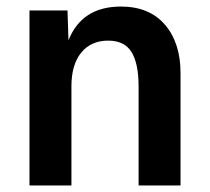

<svg xmlns="http://www.w3.org/2000/svg" viewBox="-20 -566 641 586"><path d="M70 0V-534H186L189 -443Q230 -546 349 -546Q436 -546 483.5 -490.5Q531 -435 531 -343V0H403V-302Q403 -372 381.5 -407Q360 -442 310 -442Q258 -442 228 -405.5Q198 -369 198 -302V0Z"/></svg>

Font: Txt Sans SemiBold
Style: Regular
Weight: 600
Designer: Open Source
Foundry: XRLN
Version: Version 1.0